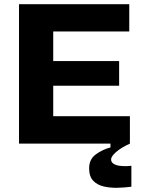

<svg xmlns="http://www.w3.org/2000/svg" viewBox="-20 -680 674 909"><path d="M70 0V-660H592V-531H232V-391H544V-274H232V-130H595V0ZM602 204Q572 208 537.5 209Q503 210 472 203Q441 196 421.5 176Q402 156 402 117Q402 74 433.5 51Q465 28 503 18V-7H595V0Q555 18 530.5 39Q506 60 506 75Q506 88 518 95.5Q530 103 547 105Q564 107 579.5 106.5Q595 106 602 105Z"/></svg>

Font: Bricolage Grotesque 10pt ExtraBold
Style: Regular
Weight: 800
Designer: Mathieu Triay
Foundry: Atelier Triay
Version: Version 1.000; ttfautohint (v1.8.4.7-5d5b);gftools[0.9.32]